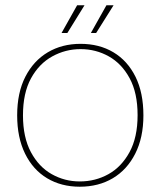

<svg xmlns="http://www.w3.org/2000/svg" viewBox="-20 -695 609 727"><path d="M282 12Q212 12 158.5 -20Q105 -52 75 -113Q45 -174 45 -258Q45 -344 76 -404.5Q107 -465 161 -497Q215 -529 285 -529Q356 -529 409.5 -497Q463 -465 493 -404.5Q523 -344 523 -258Q523 -174 492 -113Q461 -52 407 -20Q353 12 282 12ZM282 -8Q341 -8 390.5 -35.5Q440 -63 470.5 -119Q501 -175 501 -259Q501 -343 471 -398.5Q441 -454 392 -481.5Q343 -509 285 -509Q228 -509 178 -481.5Q128 -454 97.5 -398.5Q67 -343 67 -258Q67 -175 97 -119Q127 -63 176 -35.5Q225 -8 282 -8ZM324 -570 383 -675H410L344 -570ZM213 -570 272 -675H300L235 -570Z"/></svg>

Font: DM Sans 11pt Thin
Style: Regular
Weight: 250
Version: Version 4.004;gftools[0.9.30]